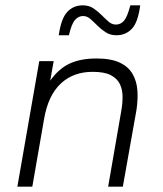

<svg xmlns="http://www.w3.org/2000/svg" viewBox="-20 -699 610 719"><path d="M45 0 127 -470H181L168 -397Q200 -442 241 -461Q282 -480 341 -480Q396 -480 428.5 -464.5Q461 -449 476.5 -422Q492 -395 494.5 -360.5Q497 -326 491 -287L440 0H385L434 -283Q439 -310 439 -336.5Q439 -363 429 -384Q419 -405 395 -417.5Q371 -430 327 -430Q254 -430 207 -385.5Q160 -341 145 -253L101 0ZM200 -567Q209 -630 232 -654.5Q255 -679 290 -679Q313 -679 329.5 -668Q346 -657 360 -643Q374 -629 386.5 -618Q399 -607 414 -607Q432 -607 444.5 -621.5Q457 -636 468 -679H505Q497 -616 474 -591.5Q451 -567 416 -567Q393 -567 376 -578Q359 -589 345 -603Q331 -617 318.5 -628Q306 -639 291 -639Q274 -639 261 -624.5Q248 -610 238 -567Z"/></svg>

Font: Gantari Light
Style: Italic
Weight: 300
Italic angle: -10°
Version: Version 1.000